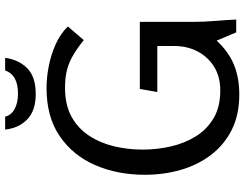

<svg xmlns="http://www.w3.org/2000/svg" viewBox="-122 -817 951 747"><g transform="rotate(-90 353.5 -443.5)"><path d="M385 -738Q424 -738 468.5 -729.5Q513 -721 554.5 -702.5Q596 -684 624 -655L571 -593Q540 -618 513 -634Q486 -650 456.5 -658Q427 -666 385 -666Q319 -666 273.5 -641Q228 -616 199.5 -573Q171 -530 158 -476Q145 -422 145 -364Q145 -309 157 -255.5Q169 -202 196 -158Q223 -114 267 -88Q311 -62 375 -62Q428 -62 466.5 -85.5Q505 -109 526.5 -149.5Q548 -190 548 -241V-307H369L381 -375H642V-166Q642 -125 645.5 -83Q649 -41 651 0H601L569 -76Q525 -29 474.5 -8.5Q424 12 359 12Q280 12 221.5 -17.5Q163 -47 124 -98.5Q85 -150 66 -216Q47 -282 47 -355Q47 -462 84.5 -548.5Q122 -635 197 -686.5Q272 -738 385 -738ZM502 -899Q495 -847 462 -813.5Q429 -780 361 -780Q296 -780 262 -813.5Q228 -847 223 -899H273Q279 -875 303 -862Q327 -849 363 -849Q436 -849 453 -899Z"/></g></svg>

Font: Rosario Light
Style: Regular
Weight: 300
Designer: Hector Gatti
Foundry: Omnibus Type
Version: Version 1.101; ttfautohint (v1.8.1.43-b0c9)